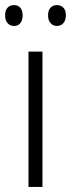

<svg xmlns="http://www.w3.org/2000/svg" viewBox="-34 -735 279 755"><path d="M78 0V-532H133V0ZM21 -715Q37 -715 46 -704.5Q55 -694 55 -675Q55 -655 46 -644Q37 -633 21 -633Q5 -633 -4.5 -644.5Q-14 -656 -14 -675Q-14 -694 -4.5 -704.5Q5 -715 21 -715ZM190 -715Q206 -715 215.5 -704.5Q225 -694 225 -675Q225 -656 215.5 -644.5Q206 -633 190 -633Q174 -633 164.5 -644.5Q155 -656 155 -675Q155 -694 164.5 -704.5Q174 -715 190 -715Z"/></svg>

Font: Noto Sans UI NarrowLight
Style: Regular
Weight: 300
Width: 4
Designer: Monotype Design Team
Foundry: Monotype Imaging Inc.
Version: Version 1.001